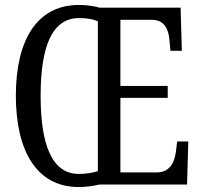

<svg xmlns="http://www.w3.org/2000/svg" viewBox="-20 -745 812 775"><path d="M298 10C324 10 357 6 380 0H735L740 -174H695L690 -132C684 -87 664 -49 612 -49H466V-350H657V-398H466V-665H594C643 -665 661 -627 664 -582L668 -540H714L709 -714H382C360 -721 326 -725 299 -725C127 -725 44 -580 44 -359C44 -137 127 10 298 10ZM298 -43C190 -43 144 -160 144 -358C144 -557 190 -672 299 -672C331 -672 355 -668 375 -659V-54C355 -48 330 -43 298 -43Z"/></svg>

Font: Noto Serif Devanagari ExtraCondensed
Style: Regular
Weight: 400
Width: 2
Designer: Universal Thirst, Indian Type Foundry and the Monotype Design Team
Foundry: Monotype Imaging Inc.
Version: Version 2.004